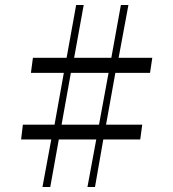

<svg xmlns="http://www.w3.org/2000/svg" viewBox="-20 -744 689 764"><path d="M149 0 184 -189H64L71 -248H197L234 -454H103L111 -514H245L283 -724H313L275 -514H423L461 -724H491L452 -514H586L577 -454H439L402 -248H546L538 -189H391L358 0H328L363 -189H214L180 0ZM225 -248H374L412 -454H262Z"/></svg>

Font: Ojuju ExtraLight
Style: Regular
Weight: 400
Version: Version 1.000